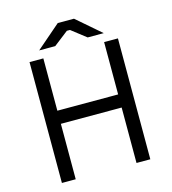

<svg xmlns="http://www.w3.org/2000/svg" viewBox="-125 -972 962 1074"><g transform="rotate(-15 356.0 -435.0)"><path d="M169 -749H262L347 -815H365L450 -749H543L403 -870H309ZM100 0H180V-321H532V0H612V-700H532V-397H180V-700H100Z"/></g></svg>

Font: Fixel Display Regular
Style: Regular
Weight: 400
Designer: AlfaBravo + MacPaw
Foundry: Kyrylo Tkachov, Marchela Mozhyna, Serhii Makarenko, Maria Weinstein, Zakhar Kryvoshyya
Version: Version 1.211